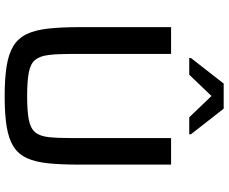

<svg xmlns="http://www.w3.org/2000/svg" viewBox="-96 -852 956 803"><g transform="rotate(90 381.5 -450.0)"><path d="M382 8Q306 8 254.5 -0.5Q203 -9 171 -29Q139 -49 122 -84.5Q105 -120 99 -174.5Q93 -229 93 -306V-688H205V-272Q205 -213 209.5 -176Q214 -139 230 -119.5Q246 -100 282.5 -93Q319 -86 382 -86Q445 -86 480.5 -93Q516 -100 532.5 -119.5Q549 -139 553 -176Q557 -213 557 -272V-688H668V-306Q668 -229 662.5 -174.5Q657 -120 640.5 -84.5Q624 -49 592.5 -29Q561 -9 509.5 -0.5Q458 8 382 8ZM222 -764V-771L329 -908H434L541 -771V-764H470L381 -857L292 -764Z"/></g></svg>

Font: Saira SemiExpanded Medium
Style: Regular
Weight: 500
Width: 6
Designer: Hector Gatti with collaboration of the Omnibus-Type team
Foundry: Omnibus-Type
Version: Version 1.101